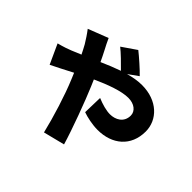

<svg xmlns="http://www.w3.org/2000/svg" viewBox="-207 -1095 1415 1415"><g transform="rotate(45 500.0 -387.5)"><path d="M26 -462 96 -309C137 -328 197 -360 265 -395C272 -379 279 -362 286 -345C334 -231 388 -57 419 73L586 31C553 -83 468 -312 425 -412C418 -428 411 -445 403 -463C504 -509 607 -547 679 -547C741 -547 784 -513 784 -467C784 -395 724 -365 668 -365C630 -365 580 -379 532 -399L528 -247C566 -233 631 -219 685 -219C836 -219 945 -308 945 -462C945 -582 846 -685 683 -685C640 -685 595 -677 548 -664L625 -719C592 -754 518 -819 481 -848L369 -771C403 -745 463 -686 499 -649C450 -632 399 -611 347 -588C333 -617 320 -645 306 -671C295 -690 273 -736 264 -756L107 -695C129 -667 156 -626 172 -599C185 -576 197 -552 209 -528C184 -517 160 -507 135 -497C119 -490 71 -473 26 -462Z"/></g></svg>

Font: Source Han Sans HK Heavy
Style: Regular
Weight: 900
Designer: Ryoko NISHIZUKA 西塚涼子 (kana, bopomofo & ideographs); Paul D. Hunt (Latin, Greek & Cyrillic); Sandoll Communications 산돌커뮤니
Foundry: Adobe
Version: Version 2.000;hotconv 1.0.107;makeotfexe 2.5.65593